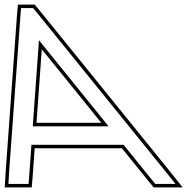

<svg xmlns="http://www.w3.org/2000/svg" viewBox="-30 -775 809 830"><path d="M504.2 -149H105.9L95.5 -4L93.4 20H6.4L9.7 -36L59 -716L61.1 -740H113.1L133 -716L683.7 -36L728.4 20H641.4L621.5 -4ZM439.4 -229 138.4 -601 111.7 -229ZM497 -134 609.9 5.5 634.3 35H759.5L695.4 -45.4L144.6 -725.5L120.2 -755H47.4L44 -717.2L-5.2 -37L-9.5 35H107.1L110.5 -2.8L119.9 -134ZM408 -244H127.8L150.6 -562Z"/></svg>

Font: Nordica Plus
Style: NordicaClassicLightOpOblOl
Weight: 300
Version: Version 1.01